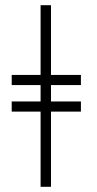

<svg xmlns="http://www.w3.org/2000/svg" viewBox="-20 -718 372 738"><path d="M291 -328H176V-391H291V-430H176V-698H136V-430H25V-391H136V-328H25V-289H136V0H176V-289H291Z"/></svg>

Font: Linux Libertine O C
Style: Regular
Weight: 400
Designer: Philipp H. Poll
Foundry: Philipp H. Poll
Version: Version 4.0.3